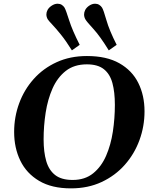

<svg xmlns="http://www.w3.org/2000/svg" viewBox="-20 -1013 832 1047"><path d="M366.7 14.2Q262.2 14.2 193.4 -26.6Q124.5 -67.4 90.8 -137Q57.1 -206.5 57.1 -293.5Q57.1 -375 84.5 -449.5Q111.8 -523.9 163.6 -582Q215.3 -640.1 288.8 -673.8Q362.3 -707.5 454.1 -707.5Q561 -707.5 630.6 -668.2Q700.2 -628.9 734.1 -560.8Q768.1 -492.7 768.1 -405.8Q768.1 -324.2 740.5 -248.8Q712.9 -173.3 660.6 -114.3Q608.4 -55.2 534.2 -20.5Q460 14.2 366.7 14.2ZM376 -31.7Q443.4 -31.7 488 -67.9Q532.7 -104 558.6 -163.6Q584.5 -223.1 595.5 -295.7Q606.4 -368.2 606.4 -441.4Q606.4 -510.7 593 -560.1Q579.6 -609.4 546.4 -635.7Q513.2 -662.1 453.6 -662.1Q384.3 -662.1 338.6 -626.2Q293 -590.3 266.6 -530.8Q240.2 -471.2 229 -398.7Q217.8 -326.2 217.8 -252.9Q217.8 -184.1 232.2 -134.5Q246.6 -85 281 -58.3Q315.4 -31.7 376 -31.7ZM372.1 -738.3Q339.8 -790 312 -824.5Q284.2 -858.9 265.1 -878.9Q246.1 -898.9 240.7 -907.2Q232.9 -919.9 232.9 -934.6Q232.9 -946.8 239.5 -959Q246.1 -971.2 260.3 -981Q277.3 -992.7 293.9 -992.7Q307.1 -992.7 316.7 -986.6Q326.2 -980.5 332 -971.2Q339.4 -958.5 356.9 -902.8Q374.5 -847.2 414.6 -768.6ZM573.2 -738.3Q525.4 -815.9 489.3 -855.2Q453.1 -894.5 445.8 -907.2Q438.5 -919.9 438.5 -934.1Q438.5 -946.3 444.6 -958.5Q450.7 -970.7 464.8 -981Q481.4 -992.7 498.5 -992.7Q511.2 -992.7 521 -986.6Q530.8 -980.5 536.6 -971.2Q544.4 -959 560.3 -903.1Q576.2 -847.2 616.2 -768.6Z"/></svg>

Font: Gelasio SemiBold
Style: Italic
Weight: 600
Italic angle: -8.5°
Designer: Eben Sorkin
Foundry: Eben Sorkin
Version: Version 1.008